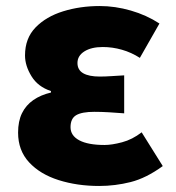

<svg xmlns="http://www.w3.org/2000/svg" viewBox="-20 -603 583 637"><path d="M309 14Q236 14 174.5 -5.5Q113 -25 76.5 -64.5Q40 -104 40 -163Q40 -201 53 -227.5Q66 -254 90.5 -271Q115 -288 149 -296V-301Q106 -315 84.5 -350Q63 -385 63 -419Q63 -476 98 -512Q133 -548 189.5 -565.5Q246 -583 311 -583Q362 -583 414 -568Q466 -553 509 -525L444 -411Q416 -429 384.5 -438Q353 -447 321 -447Q283 -447 260 -432.5Q237 -418 237 -394Q237 -371 256 -360Q275 -349 311 -349Q329 -349 351 -350.5Q373 -352 392 -353V-227Q367 -229 341.5 -230.5Q316 -232 293 -232Q252 -232 233 -221Q214 -210 214 -181Q214 -153 243 -137.5Q272 -122 327 -122Q351 -122 385 -131Q419 -140 450 -164L520 -52Q465 -12 413.5 1Q362 14 309 14Z"/></svg>

Font: Noto Sans SC Black
Style: Regular
Weight: 900
Designer: Ryoko NISHIZUKA  (kana, bopomofo & ideographs); Paul D. Hunt (Latin, Greek & Cyrillic); Sandoll Communications , Soo-you
Foundry: Adobe
Version: Version 2.004-H2;hotconv 1.0.118;makeotfexe 2.5.65603